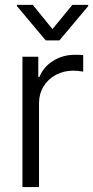

<svg xmlns="http://www.w3.org/2000/svg" viewBox="-20 -761 379 781"><path d="M71.3 -530.3H135.7V-448.2H140.6Q156.7 -488.8 196 -513.4Q235.4 -538.1 284.2 -538.1Q310.5 -538.1 318.4 -537.1V-469.7Q294.9 -473.6 279.3 -473.6Q239.3 -473.6 207.3 -456.5Q175.3 -439.5 157 -409.2Q138.7 -378.9 138.7 -340.8V0H71.3ZM193.4 -642.6 274.4 -741.2H338.9V-736.3L221.7 -596.7H166L48.8 -736.3V-741.2H113.3Z"/></svg>

Font: Pretendard GOV Light
Style: Regular
Weight: 300
Designer: Base glyphs from Inter by Rasmus Andersson; Hangeul glyphs from Noto Sans CJK(Source Han Sans) by Jang Soo-young and Kan
Foundry: Kil Hyung-jin
Version: Version 1.309